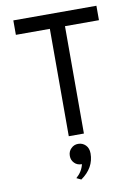

<svg xmlns="http://www.w3.org/2000/svg" viewBox="-102 -767 786 1087"><g transform="rotate(-10 291.5 -223.0)"><path d="M335 -617.2Q335 -462.9 335 0Q313.5 0 248 0Q248 -154.3 248 -617.2Q199.2 -617.2 52.7 -617.2Q52.7 -637.7 52.7 -700.2Q171.9 -700.2 530.3 -700.2Q530.3 -679.7 530.3 -617.2Q481.4 -617.2 335 -617.2ZM249 241.2Q284.2 210.9 293.9 168.9Q266.6 168.9 251 152.3Q234.4 135.7 234.4 111.3Q234.4 85 252 68.4Q268.6 51.8 292 51.8Q317.4 51.8 335 69.3Q352.5 86.9 352.5 117.2Q352.5 200.2 275.4 253.9Q266.6 250 249 241.2Z"/></g></svg>

Font: Overpass
Style: Regular
Weight: 400
Designer: Delve Withrington, Thomas Jockin
Version: Version 3.000;DELV;Overpass; ttfautohint (v1.5)